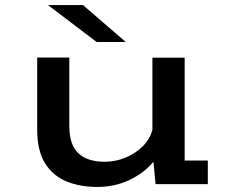

<svg xmlns="http://www.w3.org/2000/svg" viewBox="-20 -728 915 759"><path d="M363.5 11Q296 11 242.5 -11Q189 -33 158 -82.8Q127 -132.5 127 -215.5V-500.5H254V-231Q254 -155.5 289.8 -122Q325.5 -88.5 395 -88.5Q436.5 -88.5 476.2 -105Q516 -121.5 544.8 -150.2Q573.5 -179 582.5 -215.5V-500H710V-93.5H801.5V0H595L586.5 -88.5Q550 -44.5 492.2 -16.8Q434.5 11 363.5 11ZM362 -562 169.5 -708H308L477 -562Z"/></svg>

Font: Trispace SemiExpanded Medium
Style: Regular
Weight: 500
Width: 6
Designer: Tyler Finck
Foundry: Etcetera Type Company
Version: Version 1.210; ttfautohint (v1.8.3)